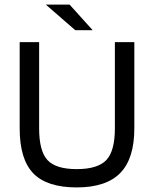

<svg xmlns="http://www.w3.org/2000/svg" viewBox="-20 -811 673 839"><path d="M482 -250V-627H567V-250Q567 -118 505.5 -55Q444 8 315 8Q185 8 125.5 -53.5Q66 -115 66 -250V-627H151V-250Q151 -151 187.5 -111.5Q224 -72 315 -72Q407 -72 444.5 -111.5Q482 -151 482 -250ZM309 -679 180 -791H284L385 -679Z"/></svg>

Font: Blinker
Style: Regular
Weight: 400
Designer: Juergen Huber
Foundry: supertype
Version: Version 1.017;hotconv 1.0.117;makeotfexe 2.5.65602